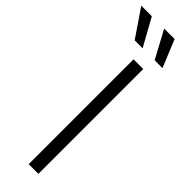

<svg xmlns="http://www.w3.org/2000/svg" viewBox="-389 -941 942 942"><g transform="rotate(45 82.0 -470.0)"><path d="M152.3 -727.5V0H85V-727.5ZM161.6 -797.4 84.5 -940.4H157.2L215.8 -797.4ZM22.9 -797.4 -74.2 -940.4H-1L78.1 -797.4Z"/></g></svg>

Font: Inter 24pt Light
Style: Regular
Weight: 300
Designer: Rasmus Andersson
Foundry: rsms
Version: Version 4.001;git-66647c0bb